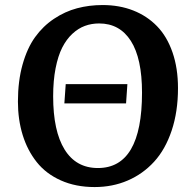

<svg xmlns="http://www.w3.org/2000/svg" viewBox="-20 -735 761 769"><path d="M51.8 -328.1Q51.8 -410.2 70.3 -476.3Q88.9 -542.5 120.6 -586.4Q152.3 -630.4 196.3 -659.7Q240.2 -689 288.6 -701.9Q336.9 -714.8 391.1 -714.8Q458 -714.8 513.4 -693.1Q568.8 -671.4 608.9 -630.1Q648.9 -588.9 670.9 -525.4Q692.9 -461.9 692.9 -381.8Q692.9 -287.6 667.5 -211.9Q642.1 -136.2 597.2 -87.2Q552.2 -38.1 491.5 -12Q430.7 14.2 358.9 14.2Q283.2 14.2 223.6 -12.5Q164.1 -39.1 127 -85.9Q89.8 -132.8 70.8 -194.3Q51.8 -255.9 51.8 -328.1ZM192.9 -349.1Q192.9 -210 238.8 -136Q284.7 -62 372.1 -62Q548.8 -62 548.8 -363.8Q548.8 -501 504.2 -571Q459.5 -641.1 377 -641.1Q346.7 -641.1 320.1 -631.3Q293.5 -621.6 269.8 -599.6Q246.1 -577.6 229.2 -544.4Q212.4 -511.2 202.6 -461.4Q192.9 -411.6 192.9 -349.1ZM490.2 -397.9 484.9 -320.8H237.8L243.2 -397.9Z"/></svg>

Font: Literata Book
Style: Bold Italic
Weight: 700
Italic angle: -3°
Designer: Latin by Veronika Burian and Jose Scaglione. Greek by Irene Vlachou. Cyrillic by Vera Evstafieva
Foundry: TypeTogether
Version: Version 1.003;PS 001.003;hotconv 1.0.88;makeotf.lib2.5.64775